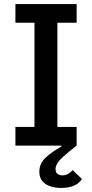

<svg xmlns="http://www.w3.org/2000/svg" viewBox="-20 -718 454 947"><path d="M56 0V-92H150V-606H56V-698H358V-606H263V-92H358V0Q313 35 290.5 56Q268 77 261 90.5Q254 104 254 115Q254 133 264 140Q274 147 288 147Q303 147 316 139.5Q329 132 339 121L384 165Q373 184 347.5 196.5Q322 209 282 209Q253 209 228.5 201Q204 193 189 175.5Q174 158 174 129Q174 90 203 61.5Q232 33 283 5L282 0Z"/></svg>

Font: IBM Plex Sans Medium
Style: Regular
Weight: 500
Designer: Mike Abbink, Paul van der Laan, Pieter van Rosmalen
Foundry: Bold Monday
Version: Version 3.201